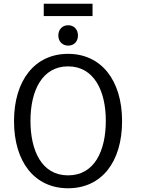

<svg xmlns="http://www.w3.org/2000/svg" viewBox="-20 -993 816 1027"><path d="M633 -345C633 -126 523 14 344 14C166 14 55 -126 55 -345C55 -563 166 -705 344 -705C522 -705 633 -563 633 -345ZM546 -347C546 -507 483 -638 344 -638C205 -638 143 -507 143 -347C143 -187 203 -55 344 -55C486 -55 546 -187 546 -347ZM214 -907V-973H475V-907ZM397 -803C397 -770 375 -749 345 -749C315 -749 292 -770 292 -803C292 -836 314 -858 345 -858C375 -858 397 -836 397 -803Z"/></svg>

Font: Repo Regular
Style: Regular
Weight: 400
Designer: Stefan Peev
Foundry: Context Ltd
Version: Version 1.502